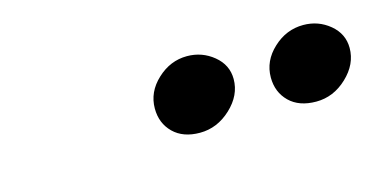

<svg xmlns="http://www.w3.org/2000/svg" viewBox="-31 -872 617 315"><g transform="rotate(-15 277.0 -714.5)"><path d="M478.5 -651Q449.5 -651 433 -667.2Q416.5 -683.5 416.5 -708.5Q416.5 -736.5 438.8 -757.2Q461 -778 490 -778Q515.5 -778 534.8 -762Q554 -746 554 -722Q554 -694.5 531 -672.8Q508 -651 478.5 -651ZM281 -651Q252.5 -651 236 -667.2Q219.5 -683.5 219.5 -708.5Q219.5 -736.5 241.8 -757.2Q264 -778 292.5 -778Q318 -778 337.5 -762Q357 -746 357 -722Q357 -694.5 333.8 -672.8Q310.5 -651 281 -651Z"/></g></svg>

Font: Libre Caslon Condensed
Style: Italic
Weight: 400
Italic angle: -22.583°
Designer: Pablo Impallari, Rodrigo Fuenzalida, Katja Schimmel, Ertekin Erdin
Foundry: Pablo Impallari, Rodrigo Fuenzalida
Version: Version 2.000;gftools[0.9.33]